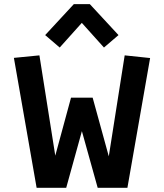

<svg xmlns="http://www.w3.org/2000/svg" viewBox="-20 -899 785 919"><path d="M155.3 0 46.5 -622 168.7 -634 258.4 -66.7 221.3 -68.2 319.9 -431.4H423.5L523.7 -67.2L487.3 -65.8L576.8 -634L698.5 -621.2L589.8 0H447.6L342.2 -378H401.5L296.9 0ZM265.8 -671.5 196.2 -731 333.3 -879.1H410.1L547.2 -731L477.6 -671.5L371.6 -789.5Z"/></svg>

Font: Anaheim
Style: Regular
Weight: 400
Designer: Vernon Adams
Foundry: Vernon Adams
Version: Version 2.001